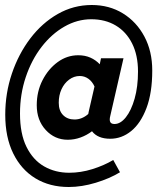

<svg xmlns="http://www.w3.org/2000/svg" viewBox="-20 -604 640 768"><path d="M255 144Q179 144 122 109.5Q65 75 33 10Q1 -55 1 -145Q1 -231 27.5 -309.5Q54 -388 101 -450Q148 -512 211 -548Q274 -584 347 -584Q417 -584 471.5 -550.5Q526 -517 557.5 -458Q589 -399 589 -322Q589 -233 566 -172Q543 -111 505 -80Q467 -49 421 -49Q371 -49 348 -79Q327 -63 302 -54Q277 -45 251 -45Q199 -45 163 -84Q127 -123 127 -183Q127 -238 150 -283Q173 -328 210.5 -355.5Q248 -383 293 -383Q320 -383 341.5 -373.5Q363 -364 379 -347L384 -371H474L421 -140Q417 -124 421 -116Q425 -108 438 -108Q462 -108 483.5 -135Q505 -162 518.5 -209.5Q532 -257 532 -318Q532 -383 508.5 -430Q485 -477 443 -502Q401 -527 345 -527Q289 -527 237.5 -497.5Q186 -468 146 -416Q106 -364 83 -295.5Q60 -227 60 -150Q60 -69 86 -16.5Q112 36 156.5 61.5Q201 87 257 87Q303 87 349.5 72.5Q396 58 433 36L460 85Q419 110 363 127Q307 144 255 144ZM278 -126Q308 -126 333 -148Q334 -150 334 -153Q334 -156 335 -158L358 -258Q349 -278 333.5 -289Q318 -300 299 -300Q276 -300 256.5 -285.5Q237 -271 226 -247Q215 -223 215 -193Q215 -161 232.5 -143.5Q250 -126 278 -126Z"/></svg>

Font: Red Hat Mono
Style: Italic
Weight: 300
Italic angle: -12°
Monospace: yes
Designer: Pentagram, MCKL
Foundry: Pentagram, MCKL
Version: Version 1.023